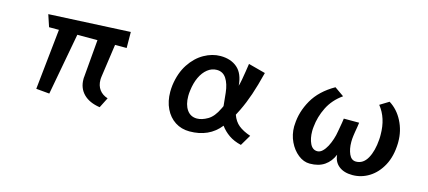

<svg xmlns="http://www.w3.org/2000/svg" viewBox="-49 -978 3098 1391"><g transform="rotate(15 1500.0 -282.0)"><path d="M722 10Q642 -2 599 -45.5Q556 -89 556 -156Q556 -161 556 -165.5Q556 -170 557 -174L581 -455H430L344 9L244 0L292 -455H218L188 -545L799 -575L800 -455H713L678 -209Q677 -202 676.5 -196Q676 -190 676 -183Q676 -140 698 -110Q720 -80 761 -67Z M1781 9Q1726 -4 1688 -30.5Q1650 -57 1624 -93Q1542 11 1395 11Q1334 11 1287 -19.5Q1240 -50 1213.5 -105Q1187 -160 1187 -231Q1187 -255 1190 -280Q1203 -375 1246.5 -441Q1290 -507 1350.5 -541Q1411 -575 1473 -575Q1551 -575 1599.5 -533Q1648 -491 1655 -401Q1661 -421 1666.5 -451Q1672 -481 1677 -513.5Q1682 -546 1686 -573L1814 -539Q1789 -439 1765 -368.5Q1741 -298 1711 -236L1689 -193Q1706 -145 1739.5 -118Q1773 -91 1829 -72ZM1577 -328Q1570 -393 1544.5 -432Q1519 -471 1473 -471Q1435 -471 1403.5 -446Q1372 -421 1351.5 -377.5Q1331 -334 1324 -276Q1321 -255 1321 -235Q1321 -170 1348 -131.5Q1375 -93 1423 -93Q1460 -93 1503 -118Q1546 -143 1577 -209Q1579 -214 1582 -219Q1585 -224 1587 -230Z M2877 -296Q2874 -198 2837 -129.5Q2800 -61 2742 -25Q2684 11 2617 11Q2553 11 2515 -19.5Q2477 -50 2473 -103Q2451 -49 2407.5 -19Q2364 11 2297 11Q2251 11 2210 -21.5Q2169 -54 2144 -106.5Q2119 -159 2119 -220Q2119 -224 2119.5 -228Q2120 -232 2120 -236Q2124 -331 2175 -420.5Q2226 -510 2335 -572L2405 -523Q2334 -473 2298.5 -401.5Q2263 -330 2256 -254Q2255 -246 2254.5 -238Q2254 -230 2254 -222Q2254 -167 2272.5 -128.5Q2291 -90 2327 -90Q2347 -90 2365 -107Q2383 -124 2397 -150.5Q2411 -177 2421 -208Q2431 -239 2435 -266Q2437 -277 2440.5 -296.5Q2444 -316 2447.5 -336.5Q2451 -357 2452 -368H2567Q2566 -357 2562.5 -336Q2559 -315 2555.5 -295Q2552 -275 2551 -264Q2548 -242 2548 -219Q2548 -167 2565 -128.5Q2582 -90 2617 -90Q2671 -90 2702 -145.5Q2733 -201 2739 -288Q2740 -297 2740 -306Q2740 -315 2740 -324Q2740 -449 2674 -531L2741 -572Q2804 -533 2840.5 -461.5Q2877 -390 2877 -308Z"/></g></svg>

Font: RocknRoll One
Style: Regular
Weight: 400
Designer: Fontworks Inc.
Foundry: Fontworks Inc.
Version: Version 1.100